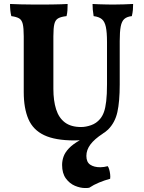

<svg xmlns="http://www.w3.org/2000/svg" viewBox="-20 -699 726 968"><path d="M475.6 -32.8 498.4 -25.3Q456.4 2 435.9 29.4Q415.5 56.8 415.5 87Q415.5 118.2 434.8 131.2Q454 144.2 485.3 144.2Q494.8 144.2 504.5 142.7Q514.2 141.2 523.1 138.8Q527.7 144.9 530.7 155.8Q533.8 166.8 535.3 179.3Q536.8 191.7 535.3 202.4Q507.4 209.7 479.8 221.2Q452.2 232.6 430 247.5Q424.4 248.5 419.7 248.8Q414.9 249 408.9 249Q384.8 249 357.8 237.7Q330.9 226.4 312 200.6Q293.1 174.8 293.1 132.7Q293.1 111.3 300.4 90.6Q307.6 70 327 49.3Q346.3 28.6 382.4 8.1Q418.5 -12.3 475.6 -32.8ZM583.6 -273.2Q583.6 -187.2 571.8 -134Q560 -80.9 525 -45.9Q495.4 -17.9 452.6 -4.5Q409.8 9 355.2 9Q258.5 9 202.7 -17.5Q146.8 -43.9 123.3 -98.4Q99.7 -153 99.7 -235.2V-516.1Q99.7 -557.8 94.7 -578.2Q89.7 -598.6 76.4 -606.4Q63.1 -614.2 37.1 -617.7Q33.6 -631.3 32 -647Q30.5 -662.7 30.5 -679Q50.5 -678 85.9 -677Q121.3 -676 157 -676Q174.6 -676 197.9 -676Q221.2 -676 245.1 -676.5Q268.9 -677 289.2 -677.5Q309.5 -678 321 -679Q321 -661.7 320 -646.8Q319 -631.9 315.5 -617.7Q287.5 -614.7 273.3 -606.6Q259.1 -598.5 254.1 -578.2Q249.1 -557.8 249.1 -516.1V-250.7Q249.1 -191.6 262.8 -148.2Q276.5 -104.8 307.2 -81.7Q337.9 -58.6 388.8 -58.6Q412.8 -58.6 439.4 -67.9Q466 -77.2 484.4 -99.2Q496.7 -113.7 504.1 -134.4Q511.6 -155.1 515.5 -188.9Q519.5 -222.6 519.5 -274.6V-487.1Q519.5 -536.1 513.7 -563.1Q508 -590.2 493.7 -602.2Q479.5 -614.2 452.1 -617.7Q449.1 -635.3 447.8 -650.1Q446.6 -664.8 446.6 -679Q459.6 -678 478 -677.5Q496.3 -677 515.9 -676.5Q535.5 -676 550 -676Q576.1 -676 604.2 -677Q632.2 -678 651.2 -679Q651.2 -664.2 650 -649.4Q648.7 -634.7 644.7 -617.7Q620.1 -615.2 606.8 -603.4Q593.6 -591.7 588.6 -565.4Q583.6 -539.2 583.6 -491.8Z"/></svg>

Font: Vollkorn
Style: Regular
Weight: 400
Designer: Friedrich Althausen
Foundry: Friedrich Althausen
Version: Version 5.001